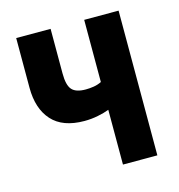

<svg xmlns="http://www.w3.org/2000/svg" viewBox="-87 -624 653 701"><g transform="rotate(-15 239.5 -273.5)"><path d="M293 0V-207Q275 -200 250 -195Q225 -190 199 -190Q117 -190 76.5 -235Q36 -280 36 -359V-547H166V-378Q166 -334 181 -317Q196 -300 233 -300Q248 -300 263.5 -302.5Q279 -305 293 -312V-547H423V0Z"/></g></svg>

Font: Noto Sans ExtraCondensed
Style: Bold
Weight: 700
Width: 2
Designer: Monotype Design Team
Foundry: Monotype Imaging Inc.
Version: Version 2.013; ttfautohint (v1.8.4.7-5d5b)